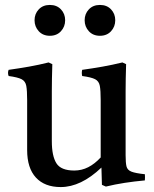

<svg xmlns="http://www.w3.org/2000/svg" viewBox="-20 -746 623 778"><path d="M226 12Q161 12 125.5 -26.5Q90 -65 90 -138V-340Q90 -379 86.5 -398Q83 -417 67.5 -425Q52 -433 15 -438Q10 -451 15 -463Q58 -469 97.5 -476Q137 -483 177 -493L192 -486Q191 -455 190.5 -427.5Q190 -400 190 -376V-174Q190 -114 208.5 -84.5Q227 -55 281 -55Q311 -55 337.5 -68.5Q364 -82 388 -108V-340Q388 -379 384.5 -398Q381 -417 365.5 -425Q350 -433 313 -438Q310 -451 313 -463Q356 -469 395.5 -476Q435 -483 476 -493L491 -486Q490 -455 489.5 -427.5Q489 -400 489 -376V-117Q489 -87 492.5 -72Q496 -57 512.5 -50.5Q529 -44 567 -40Q568 -28 567 -15Q524 -11 485 -5Q446 1 409 10L393 3L391 -67Q308 12 226 12ZM120 -664Q120 -690 137 -708Q154 -726 182 -726Q210 -726 227 -708Q244 -690 244 -664Q244 -638 227 -619.5Q210 -601 182 -601Q154 -601 137 -619.5Q120 -638 120 -664ZM323 -664Q323 -690 340 -708Q357 -726 385 -726Q413 -726 430 -708Q447 -690 447 -664Q447 -638 430 -619.5Q413 -601 385 -601Q357 -601 340 -619.5Q323 -638 323 -664Z"/></svg>

Font: Tiro Devanagari Hindi
Style: Regular
Weight: 400
Designer: Devanagari: John Hudson & Fiona Ross. Latin: John Hudson.
Foundry: Tiro Typeworks Ltd.
Version: Version 1.52